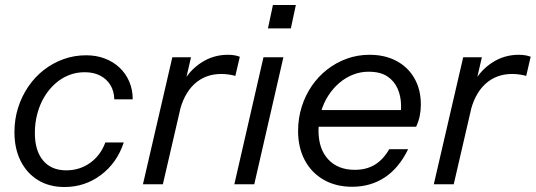

<svg xmlns="http://www.w3.org/2000/svg" viewBox="-20 -740 2151 771"><path d="M239 11Q178 11 133 -16.5Q88 -44 63 -93.5Q38 -143 38 -209Q38 -261 52.5 -307Q67 -353 93.5 -392Q120 -431 156 -459Q192 -487 235 -502.5Q278 -518 326 -518Q367 -518 401 -505Q435 -492 460 -468.5Q485 -445 499 -412.5Q513 -380 513 -341H439Q438 -375 423 -399Q408 -423 382 -436.5Q356 -450 320 -450Q286 -450 256 -438Q226 -426 201 -403.5Q176 -381 158 -351Q140 -321 130 -284Q120 -247 120 -206Q120 -135 153 -95.5Q186 -56 246 -56Q300 -56 342 -86Q384 -116 403 -168H477Q450 -86 385.5 -37.5Q321 11 239 11Z M554 0 672 -510H747L717 -380H722L634 0ZM699 -283 713 -405Q739 -456 787.5 -488Q836 -520 895 -520Q912 -520 924 -517.5Q936 -515 943 -512L925 -435Q917 -438 900.5 -440.5Q884 -443 869 -443Q804 -443 760 -402Q716 -361 699 -283Z M921 0 1038 -510H1118L1001 0ZM1056 -626 1076 -720H1168L1148 -626Z M1394 10Q1329 10 1280 -18Q1231 -46 1204 -96.5Q1177 -147 1177 -214Q1177 -265 1191.5 -311Q1206 -357 1232 -395Q1258 -433 1294 -461Q1330 -489 1373 -504.5Q1416 -520 1464 -520Q1526 -520 1572.5 -495Q1619 -470 1644.5 -425Q1670 -380 1670 -320Q1670 -297 1665.5 -274.5Q1661 -252 1651 -231H1238L1253 -298H1616L1582 -244Q1591 -281 1590.5 -317.5Q1590 -354 1576.5 -384.5Q1563 -415 1535 -433.5Q1507 -452 1460 -452Q1427 -452 1397 -440Q1367 -428 1342 -406.5Q1317 -385 1298 -355.5Q1279 -326 1269 -290.5Q1259 -255 1259 -216Q1259 -142 1298 -100Q1337 -58 1405 -58Q1451 -58 1485 -78.5Q1519 -99 1543 -141H1619Q1582 -65 1525 -27.5Q1468 10 1394 10Z M1722 0 1840 -510H1915L1885 -380H1890L1802 0ZM1867 -283 1881 -405Q1907 -456 1955.5 -488Q2004 -520 2063 -520Q2080 -520 2092 -517.5Q2104 -515 2111 -512L2093 -435Q2085 -438 2068.5 -440.5Q2052 -443 2037 -443Q1972 -443 1928 -402Q1884 -361 1867 -283Z"/></svg>

Font: Instrument Sans
Style: Italic
Weight: 400
Italic angle: -13°
Designer: Rodrigo Fuenzalida
Foundry: fragTYPE
Version: Version 1.000;gftools[0.9.28]